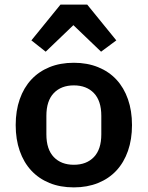

<svg xmlns="http://www.w3.org/2000/svg" viewBox="-20 -800 640 832"><path d="M358 -780 484 -625 418 -576 298 -691 178 -576 116 -625 242 -780ZM300 12Q241 12 194.5 -7Q148 -26 115.5 -61Q83 -96 65.5 -146Q48 -196 48 -258Q48 -320 65.5 -370Q83 -420 115.5 -455Q148 -490 194.5 -509Q241 -528 300 -528Q358 -528 405 -509Q452 -490 484.5 -455Q517 -420 534.5 -370Q552 -320 552 -258Q552 -196 534.5 -146Q517 -96 484.5 -61Q452 -26 405 -7Q358 12 300 12ZM300 -86Q355 -86 387 -119.5Q419 -153 419 -218V-298Q419 -363 387 -396.5Q355 -430 300 -430Q245 -430 213 -396.5Q181 -363 181 -298V-218Q181 -153 213 -119.5Q245 -86 300 -86Z"/></svg>

Font: IBM Plex Mono SemiBold
Style: Regular
Weight: 600
Monospace: yes
Designer: Mike Abbink, Paul van der Laan, Pieter van Rosmalen
Foundry: Bold Monday
Version: Version 2.3